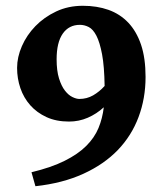

<svg xmlns="http://www.w3.org/2000/svg" viewBox="-20 -623 558 664"><path d="M254.4 -280.8Q280.3 -280.8 302 -293.2Q323.7 -305.7 341.8 -325.7Q340.8 -393.6 333 -435.1Q325.2 -476.6 313.5 -499.3Q301.8 -522 286.9 -529.5Q272 -537.1 256.3 -537.1Q218.3 -537.1 197 -506.6Q175.8 -476.1 175.8 -418Q175.8 -378.4 184.1 -351.8Q192.4 -325.2 204.6 -309.6Q216.8 -293.9 230.5 -287.4Q244.1 -280.8 254.4 -280.8ZM483.4 -356.9Q483.4 -282.7 459.2 -218.3Q435.1 -153.8 387.5 -104.2Q339.8 -54.7 268.3 -22Q196.8 10.7 102.5 21L88.9 -27.3Q157.7 -43.9 203.6 -66.9Q249.5 -89.8 278.1 -118.2Q306.6 -146.5 320.6 -180.2Q334.5 -213.9 338.9 -252Q314 -229 283.4 -215.8Q252.9 -202.6 218.8 -202.6Q174.3 -202.6 140.9 -218Q107.4 -233.4 84.7 -259Q62 -284.7 50.5 -318.1Q39.1 -351.6 39.1 -388.2Q39.1 -425.3 55.7 -463.4Q72.3 -501.5 102.3 -532.5Q132.3 -563.5 174.1 -583.3Q215.8 -603 266.6 -603Q315.4 -603 355.2 -588.9Q395 -574.7 423.6 -544.7Q452.1 -514.6 467.8 -468.3Q483.4 -421.9 483.4 -356.9Z"/></svg>

Font: Gentium Book Basic
Style: Bold
Weight: 700
Designer: J. Victor Gaultney and Annie Olsen
Foundry: SIL International
Version: Version 1.102; 2013; Maintenance release